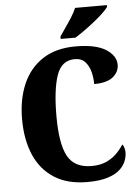

<svg xmlns="http://www.w3.org/2000/svg" viewBox="-61 -978 749 1035"><g transform="rotate(-5 313.0 -460.5)"><path d="M370 10Q262 10 190.5 -36Q119 -82 83.5 -164.5Q48 -247 48 -358Q48 -466 84 -548.5Q120 -631 191.5 -677.5Q263 -724 369 -724Q478 -724 532.5 -689.5Q587 -655 587 -606Q587 -567 554 -540Q521 -513 452 -513Q452 -547 443.5 -579.5Q435 -612 415 -634Q395 -656 359 -656Q287 -656 260.5 -578Q234 -500 234 -358Q234 -207 271 -140.5Q308 -74 400 -74Q447 -74 480.5 -89.5Q514 -105 537 -128.5Q560 -152 574 -175Q581 -169 584.5 -155.5Q588 -142 588 -131Q588 -109 578.5 -84.5Q569 -60 545.5 -38.5Q522 -17 479 -3.5Q436 10 370 10ZM293 -784Q306 -804 324 -829.5Q342 -855 359 -882Q376 -909 385 -931H557V-921Q548 -908 527.5 -888.5Q507 -869 479.5 -847Q452 -825 424 -805Q396 -785 373 -771H293Z"/></g></svg>

Font: Noto Serif Lao Condensed Black
Style: Regular
Weight: 900
Width: 3
Designer: Monotype Design Team
Foundry: Monotype Imaging Inc.
Version: Version 2.003; ttfautohint (v1.8.4.7-5d5b)